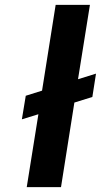

<svg xmlns="http://www.w3.org/2000/svg" viewBox="-20 -770 415 790"><path d="M70 -279 138 -300 90 0H231L286 -348L360 -371L375 -467L301 -444L350 -750H209L153 -397L86 -376Z"/></svg>

Font: Asimov Pro
Style: BdObl
Weight: 700
Designer: Google
Version: Version 2.000980; 2014